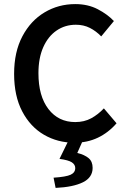

<svg xmlns="http://www.w3.org/2000/svg" viewBox="-20 -686 616 939"><path d="M344 12Q262 12 195 -27Q128 -66 88.5 -141.5Q49 -217 49 -325Q49 -432 89.5 -508.5Q130 -585 198 -625.5Q266 -666 348 -666Q410 -666 458 -641Q506 -616 537 -583L475 -508Q450 -534 419.5 -549.5Q389 -565 351 -565Q298 -565 256.5 -536.5Q215 -508 191.5 -455Q168 -402 168 -328Q168 -216 217 -152.5Q266 -89 348 -89Q392 -89 426 -107.5Q460 -126 488 -156L550 -83Q510 -37 458.5 -12.5Q407 12 344 12ZM252 233 242 183Q303 179 325.5 168.5Q348 158 348 136Q348 119 331.5 108Q315 97 271 91L317 -3H387L358 62Q394 71 413.5 87.5Q433 104 433 135Q433 182 385.5 205.5Q338 229 252 233Z"/></svg>

Font: Source Sans Pro SemiBold
Style: Regular
Weight: 600
Designer: Paul D. Hunt
Foundry: Adobe Systems Incorporated
Version: Version 2.045;hotconv 1.0.109;makeotfexe 2.5.65596